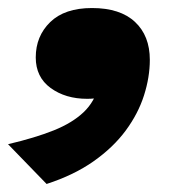

<svg xmlns="http://www.w3.org/2000/svg" viewBox="-40 -234 454 478"><path d="M76 224 -20 125Q48 109 94 90.5Q140 72 168 45.5Q196 19 206 -21Q215 -31 224 -32Q233 -33 239 -25.5Q245 -18 244 -4Q228 5 211.5 8.5Q195 12 177 12Q123 12 86 -15Q49 -42 49 -91Q49 -144 85 -179Q121 -214 189 -214Q259 -214 296 -179.5Q333 -145 333 -85Q333 -42 318.5 3.5Q304 49 273 91Q242 133 193 167.5Q144 202 76 224Z"/></svg>

Font: Roboto Serif 20pt Black
Style: Italic
Weight: 900
Italic angle: -10°
Version: Version 1.008